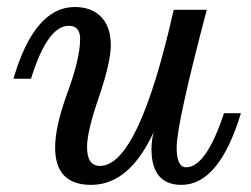

<svg xmlns="http://www.w3.org/2000/svg" viewBox="-20 -516 711 544"><path d="M238.3 7.8Q136.2 7.8 136.2 -98.1Q136.2 -158.2 171.6 -254.6Q207 -351.1 207 -405.8Q207 -442.9 174.8 -442.9Q114.3 -442.9 67.9 -293H18.1Q77.6 -496.1 191.9 -496.1Q239.7 -496.1 266.8 -468Q293.9 -439.9 293.9 -387.7Q293.9 -339.4 260.3 -241.2Q226.6 -143.1 226.6 -99.6Q226.6 -45.9 263.2 -45.9Q372.6 -45.9 472.2 -488.3H565.9Q480.5 -165 480.5 -98.1Q480.5 -42 507.3 -42Q564 -42 614.7 -195.3H662.6Q601.1 7.8 494.1 7.8Q409.2 7.8 409.2 -94.2Q409.2 -118.7 415.5 -142.1Q346.7 7.8 238.3 7.8Z"/></svg>

Font: Munson
Style: Italic
Weight: 400
Italic angle: -12°
Designer: Paul James MIller
Foundry: High-Logic / Made with FontCreator
Version: Version 2.10;May 5, 2019;FontCreator 11.5.0.2430 64-bit